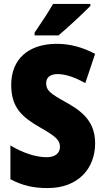

<svg xmlns="http://www.w3.org/2000/svg" viewBox="-20 -947 531 977"><path d="M440 -917V-927H250C225 -883 189 -829 156 -781V-767H278C329 -810 406 -882 440 -917ZM464 -217C464 -317 413 -372 322 -423C233 -472 215 -487 215 -524C215 -550 232 -570 273 -570C313 -570 361 -554 414 -524L464 -673C403 -705 339 -724 270 -724C123 -724 37 -645 37 -515C37 -398 94 -350 185 -298C267 -251 285 -233 285 -200C285 -169 263 -147 217 -147C163 -147 95 -169 33 -207V-35C96 -2 150 10 223 10C377 10 464 -89 464 -217Z"/></svg>

Font: Noto Sans Arabic UI Cn Bk
Style: Regular
Weight: 900
Width: 3
Designer: Monotype Design Team, Nadine Chahine and Nizar Qandah
Foundry: Monotype Imaging Inc.
Version: Version 2.010